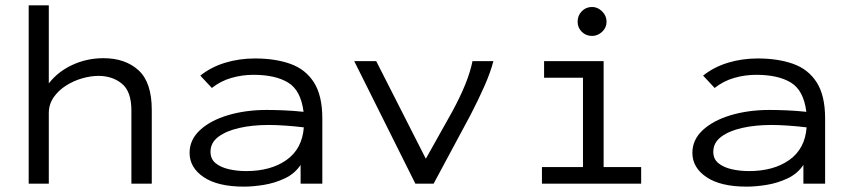

<svg xmlns="http://www.w3.org/2000/svg" viewBox="-20 -685 3165 716"><path d="M87 0V-665H162V-374Q196 -418 250 -443Q304 -468 366 -468Q447 -468 496.5 -423Q546 -378 546 -275V0H470V-273Q470 -344 434.5 -373Q399 -402 347 -402Q319 -402 287 -393Q255 -384 226.5 -366Q198 -348 180 -322Q162 -296 162 -263V0Z M890 11Q792 11 739.5 -24.5Q687 -60 687 -115Q687 -164 726 -200Q765 -236 830.5 -255.5Q896 -275 975 -275Q1003 -275 1039 -273.5Q1075 -272 1112 -268Q1102 -348 1054.5 -377Q1007 -406 925 -406Q883 -406 843 -394.5Q803 -383 770 -357L727 -403Q767 -435 819.5 -451Q872 -467 931 -467Q1006 -467 1062.5 -447Q1119 -427 1150.5 -378Q1182 -329 1182 -243V0H1101V-70Q1079 -37 1041.5 -19.5Q1004 -2 963.5 4.5Q923 11 890 11ZM765 -119Q765 -92 784 -76.5Q803 -61 833.5 -54Q864 -47 898 -47Q990 -47 1048.5 -88.5Q1107 -130 1113 -210Q1081 -214 1045.5 -216.5Q1010 -219 982 -219Q922 -219 873 -208Q824 -197 794.5 -175Q765 -153 765 -119Z M1529 0 1301 -457H1383L1568 -93L1666 -268Q1696 -323 1715 -370Q1734 -417 1742 -457H1820Q1809 -415 1787 -365Q1765 -315 1735 -257L1597 0Z M2001 0V-62H2154V-395H2009V-457H2231V-62H2371V0ZM2188 -551Q2165 -551 2149.5 -566.5Q2134 -582 2134 -604Q2134 -627 2149.5 -643Q2165 -659 2188 -659Q2209 -659 2225.5 -642.5Q2242 -626 2242 -604Q2242 -582 2225.5 -566.5Q2209 -551 2188 -551Z M2765 11Q2667 11 2614.5 -24.5Q2562 -60 2562 -115Q2562 -164 2601 -200Q2640 -236 2705.5 -255.5Q2771 -275 2850 -275Q2878 -275 2914 -273.5Q2950 -272 2987 -268Q2977 -348 2929.5 -377Q2882 -406 2800 -406Q2758 -406 2718 -394.5Q2678 -383 2645 -357L2602 -403Q2642 -435 2694.5 -451Q2747 -467 2806 -467Q2881 -467 2937.5 -447Q2994 -427 3025.5 -378Q3057 -329 3057 -243V0H2976V-70Q2954 -37 2916.5 -19.5Q2879 -2 2838.5 4.5Q2798 11 2765 11ZM2640 -119Q2640 -92 2659 -76.5Q2678 -61 2708.5 -54Q2739 -47 2773 -47Q2865 -47 2923.5 -88.5Q2982 -130 2988 -210Q2956 -214 2920.5 -216.5Q2885 -219 2857 -219Q2797 -219 2748 -208Q2699 -197 2669.5 -175Q2640 -153 2640 -119Z"/></svg>

Font: Inconsolata Expanded
Style: Regular
Weight: 400
Width: 7
Monospace: yes
Designer: Raph Levien, Cyreal, Brenton Simpson
Foundry: Raph Levien, Cyreal, Google
Version: Version 3.100; ttfautohint (v1.8.4.7-5d5b)